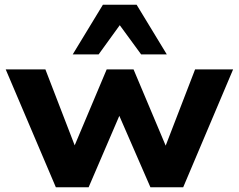

<svg xmlns="http://www.w3.org/2000/svg" viewBox="-20 -788 1005 808"><path d="M215 0 4 -496H171L301 -159H287L429 -496H542L684 -159H671L801 -496H961L751 0H613L461 -349H503L353 0ZM286 -559 413 -768H555L682 -559H574L484 -682L395 -559Z"/></svg>

Font: Nunito Sans 10pt SemiExpanded ExtraBold
Style: Regular
Weight: 800
Width: 6
Designer: Vernon Adams
Foundry: Vernon Adams
Version: Version 3.101;gftools[0.9.27]